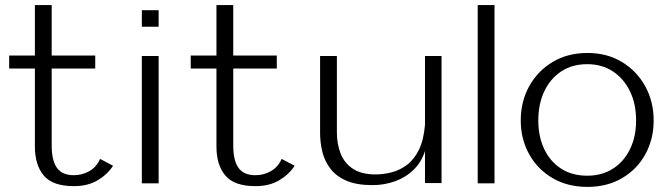

<svg xmlns="http://www.w3.org/2000/svg" viewBox="-20 -720 2613 754"><path d="M270 11Q187 11 152 -30.5Q117 -72 117 -145V-451H16V-502H117V-700H183V-502H354V-451H183V-148Q183 -90 203.5 -61Q224 -32 270 -32Q303 -32 331 -48Q359 -64 373 -96L424 -69Q402 -35 363.5 -12Q325 11 270 11Z M537 0V-500H603V0ZM537 -615V-680H603V-615Z M983 11Q900 11 865 -30.5Q830 -72 830 -145V-451H729V-502H830V-700H896V-502H1067V-451H896V-148Q896 -90 916.5 -61Q937 -32 983 -32Q1016 -32 1044 -48Q1072 -64 1086 -96L1137 -69Q1115 -35 1076.5 -12Q1038 11 983 11Z M1443 7Q1380 7 1340 -10.5Q1300 -28 1277.5 -57.5Q1255 -87 1246 -123.5Q1237 -160 1237 -199V-500H1303V-199Q1303 -155 1317.5 -117.5Q1332 -80 1365.5 -57.5Q1399 -35 1455 -35Q1485 -35 1517 -43Q1549 -51 1577.5 -72Q1606 -93 1625 -131.5Q1644 -170 1649 -230V-500H1714V-1H1649V-127Q1635 -83 1604 -53Q1573 -23 1531 -8Q1489 7 1443 7Z M1856 0V-700H1922V0Z M2287 14Q2209 14 2150 -20.5Q2091 -55 2058 -114.5Q2025 -174 2025 -247Q2025 -321 2058 -381Q2091 -441 2150 -476.5Q2209 -512 2287 -512Q2364 -512 2422.5 -476.5Q2481 -441 2514 -381Q2547 -321 2547 -247Q2547 -174 2514.5 -114.5Q2482 -55 2423 -20.5Q2364 14 2287 14ZM2286 -30Q2344 -30 2387 -57.5Q2430 -85 2454 -134Q2478 -183 2478 -247Q2478 -312 2454 -361.5Q2430 -411 2387 -439.5Q2344 -468 2286 -468Q2227 -468 2184 -439.5Q2141 -411 2117.5 -361.5Q2094 -312 2094 -247Q2094 -183 2117.5 -134Q2141 -85 2184 -57.5Q2227 -30 2286 -30Z"/></svg>

Font: Panamera
Style: Regular
Weight: 400
Designer: Bastien Sozeau
Foundry: NBR — Bastien Sozeau
Version: Version 3.002; ttfautohint (v1.8.4.7-5d5b);gftools[0.9.33]